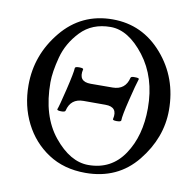

<svg xmlns="http://www.w3.org/2000/svg" viewBox="-78 -756 868 849"><g transform="rotate(10 356.5 -331.5)"><path d="M44.4 -325.7Q44.4 -461.4 132.8 -568.8Q221.2 -676.3 361.3 -676.3Q495.1 -676.3 585.2 -572.5Q675.3 -468.8 675.3 -323.7Q675.3 -199.2 589.6 -93Q503.9 13.2 358.9 13.2Q262.2 13.2 191.9 -33Q121.6 -79.1 83 -155.8Q44.4 -232.4 44.4 -325.7ZM137.7 -354.5Q137.7 -203.6 210.9 -113.5Q284.2 -23.4 365.7 -23.4Q468.8 -23.4 525.4 -107.7Q582 -191.9 582 -315.9Q582 -454.1 510 -547.9Q438 -641.6 357.9 -641.6Q274.9 -641.6 223.9 -588.1Q172.9 -534.7 155.3 -467.8Q137.7 -400.9 137.7 -354.5ZM295.9 -298.8Q238.8 -298.8 225.6 -242.7Q224.1 -235.8 205.6 -236.3Q187 -236.8 188.5 -242.7Q194.3 -256.3 213.4 -335.7Q232.4 -415 232.9 -435.5Q233.9 -441.9 252.7 -441.7Q271.5 -441.4 270 -435.5Q256.8 -378.9 314 -378.9L412.6 -379.4Q469.7 -379.9 482.9 -435.5Q484.4 -442.4 502.9 -441.4Q521.5 -441.4 520 -435.5Q511.7 -411.1 493.7 -337.6Q475.6 -264.2 475.6 -242.7Q474.6 -236.3 455.8 -236.3Q437 -236.3 438.5 -242.7Q451.7 -298.8 394.5 -298.8Z"/></g></svg>

Font: Junicode
Style: Regular
Weight: 400
Designer: Peter S. Baker
Foundry: Briery Creek Software
Version: Version 0.7.2